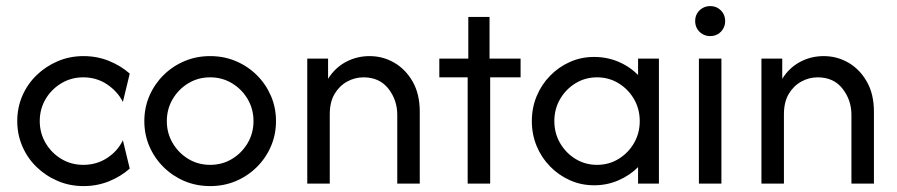

<svg xmlns="http://www.w3.org/2000/svg" viewBox="-20 -612 2991 640"><path d="M258.3 8.3Q212.5 8.3 172.6 -8.7Q132.6 -25.7 102.1 -55.2Q71.5 -84.7 54.5 -124.3Q37.5 -163.9 37.5 -208.3Q37.5 -253.5 54.5 -292.7Q71.5 -331.9 102.1 -361.5Q132.6 -391 172.6 -408Q212.5 -425 258.3 -425Q303.5 -425 343.1 -409Q382.6 -393.1 412.5 -366.7L389.6 -272.2Q372.2 -306.9 337.2 -330.6Q302.1 -354.2 257.6 -354.2Q217.4 -354.2 184.4 -334.4Q151.4 -314.6 131.9 -281.6Q112.5 -248.6 112.5 -208.3Q112.5 -168.8 131.9 -135.4Q151.4 -102.1 184.4 -82.3Q217.4 -62.5 257.6 -62.5Q302.1 -62.5 337.2 -85.4Q372.2 -108.3 389.6 -144.4L412.5 -50Q382.6 -23.6 343.1 -7.6Q303.5 8.3 258.3 8.3Z M680.6 8.3Q634.7 8.3 595.1 -8.3Q555.6 -25 525.3 -54.9Q495.1 -84.7 478.1 -124Q461.1 -163.2 461.1 -208.3Q461.1 -253.5 478.1 -292.7Q495.1 -331.9 525.3 -361.8Q555.6 -391.7 595.1 -408.3Q634.7 -425 680.6 -425Q726.4 -425 766 -408.3Q805.6 -391.7 835.8 -361.8Q866 -331.9 883 -292.7Q900 -253.5 900 -208.3Q900 -163.2 883 -124Q866 -84.7 835.8 -54.9Q805.6 -25 766 -8.3Q726.4 8.3 680.6 8.3ZM680.6 -62.5Q720.8 -62.5 753.5 -82.3Q786.1 -102.1 805.6 -135.1Q825 -168.1 825 -208.3Q825 -248.6 805.6 -281.6Q786.1 -314.6 753.5 -334.4Q720.8 -354.2 680.6 -354.2Q640.3 -354.2 607.6 -334.4Q575 -314.6 555.6 -281.6Q536.1 -248.6 536.1 -208.3Q536.1 -168.1 555.6 -135.1Q575 -102.1 607.6 -82.3Q640.3 -62.5 680.6 -62.5Z M1004.2 0V-416.7H1073.6V-349.3Q1096.5 -386.1 1133 -405.6Q1169.4 -425 1211.8 -425Q1256.2 -425 1294.1 -403.1Q1331.9 -381.2 1355.6 -339.9Q1379.2 -298.6 1379.2 -239.6V0H1304.2V-229.2Q1304.2 -278.5 1274.7 -316.3Q1245.1 -354.2 1191.7 -354.2Q1162.5 -354.2 1136.8 -339.9Q1111.1 -325.7 1095.1 -298.6Q1079.2 -271.5 1079.2 -231.2V0Z M1538.9 0V-354.2H1444.4V-416.7H1541V-555.6H1611.8V-416.7H1715.3V-354.2H1613.9V0Z M1960.4 5.6Q1917.4 5.6 1879.9 -11.1Q1842.4 -27.8 1813.5 -57.3Q1784.7 -86.8 1768.8 -125.3Q1752.8 -163.9 1752.8 -208.3Q1752.8 -252.8 1768.8 -291.3Q1784.7 -329.9 1813.5 -359.4Q1842.4 -388.9 1879.9 -405.6Q1917.4 -422.2 1960.4 -422.2Q2003.5 -422.2 2041.3 -406.2Q2079.2 -390.3 2106.9 -361.8V-416.7H2176.4V0H2106.9V-54.9Q2079.2 -27.1 2041.3 -10.8Q2003.5 5.6 1960.4 5.6ZM1970.1 -62.5Q2009.7 -62.5 2042 -82.3Q2074.3 -102.1 2093.4 -135.1Q2112.5 -168.1 2112.5 -208.3Q2112.5 -248.6 2093.4 -281.6Q2074.3 -314.6 2042 -334.4Q2009.7 -354.2 1970.1 -354.2Q1930.6 -354.2 1898.3 -334.4Q1866 -314.6 1846.9 -281.6Q1827.8 -248.6 1827.8 -208.3Q1827.8 -168.1 1846.9 -135.1Q1866 -102.1 1898.3 -82.3Q1930.6 -62.5 1970.1 -62.5Z M2309.7 0V-416.7H2384.7V0ZM2347.2 -491.7Q2333.3 -491.7 2321.9 -498.3Q2310.4 -504.9 2303.8 -516.3Q2297.2 -527.8 2297.2 -541.7Q2297.2 -556.2 2303.8 -567.4Q2310.4 -578.5 2321.9 -585.1Q2333.3 -591.7 2347.2 -591.7Q2361.8 -591.7 2372.9 -585.1Q2384 -578.5 2390.6 -567.4Q2397.2 -556.2 2397.2 -541.7Q2397.2 -527.8 2390.6 -516.3Q2384 -504.9 2372.9 -498.3Q2361.8 -491.7 2347.2 -491.7Z M2518.1 0V-416.7H2587.5V-349.3Q2610.4 -386.1 2646.9 -405.6Q2683.3 -425 2725.7 -425Q2770.1 -425 2808 -403.1Q2845.8 -381.2 2869.4 -339.9Q2893.1 -298.6 2893.1 -239.6V0H2818.1V-229.2Q2818.1 -278.5 2788.5 -316.3Q2759 -354.2 2705.6 -354.2Q2676.4 -354.2 2650.7 -339.9Q2625 -325.7 2609 -298.6Q2593.1 -271.5 2593.1 -231.2V0Z"/></svg>

Font: Afacad Flux
Style: Regular
Weight: 400
Designer: Kristian Moeller
Foundry: Dicotype
Version: Version 1.100